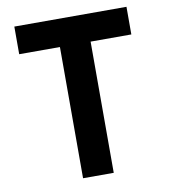

<svg xmlns="http://www.w3.org/2000/svg" viewBox="-82 -800 764 869"><g transform="rotate(-10 300.0 -365.0)"><path d="M229.5 0V-603H42.3V-730H557.7V-603H370.5V0Z"/></g></svg>

Font: JetBrains Mono
Style: Regular
Weight: 400
Monospace: yes
Designer: Philipp Nurullin, Konstantin Bulenkov
Foundry: JetBrains
Version: Version 2.305